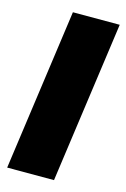

<svg xmlns="http://www.w3.org/2000/svg" viewBox="-109 -748 524 800"><g transform="rotate(15 152.5 -348.0)"><path d="M305 -696H103L6 0H208Z"/></g></svg>

Font: Fira Sans Heavy
Style: Italic
Weight: 900
Italic angle: -8°
Designer: bBox Type GmbH & Carrois Corporate GbR & Edenspiekermann AG
Foundry: bBox Type GmbH & Carrois Corporate GbR & Edenspiekermann AG
Version: Version 4.301;PS 004.301;hotconv 1.0.88;makeotf.lib2.5.64775